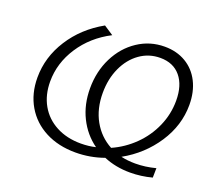

<svg xmlns="http://www.w3.org/2000/svg" viewBox="-120 -884 1219 1066"><g transform="rotate(20 489.5 -351.5)"><path d="M750 -47Q809 -47 870 -63L869 -7Q805 10 740 10Q655 10 584 -20Q503 9 417 9Q316 9 239 -31Q162 -71 119.5 -143.5Q77 -216 77 -311Q77 -431 145 -537.5Q213 -644 331 -710L387 -673Q277 -616 214 -519.5Q151 -423 151 -314Q151 -235 185 -175Q219 -115 282 -81.5Q345 -48 428 -48Q475 -48 515 -58Q448 -106 410 -182.5Q372 -259 372 -354Q372 -454 413 -536Q454 -618 525.5 -665.5Q597 -713 684 -713Q755 -713 809 -681Q863 -649 892.5 -590.5Q922 -532 922 -455Q922 -334 851.5 -227Q781 -120 666 -56Q705 -47 750 -47ZM595 -83Q667 -115 724 -171Q781 -227 813 -300Q845 -373 845 -452Q845 -543 802 -594.5Q759 -646 682 -646Q615 -646 561.5 -608Q508 -570 477.5 -503.5Q447 -437 447 -354Q447 -261 486 -191Q525 -121 595 -83Z"/></g></svg>

Font: Montserrat Alternates
Style: Italic
Weight: 400
Italic angle: -11.3°
Designer: Julieta Ulanovsky
Foundry: Julieta Ulanovsky
Version: Version 7.200